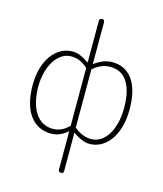

<svg xmlns="http://www.w3.org/2000/svg" viewBox="-146 -900 1061 1250"><g transform="rotate(15 385.0 -275.5)"><path d="M367 -683V-573V-495C331 -520 296 -540 255 -540C145 -540 59 -432 59 -262C59 -84 136 13 255 13C301 13 337 -7 367 -33V46V226C367 237 374 243 385 243C396 243 402 237 402 226V46V-33C441 -4 481 13 515 13C622 13 710 -92 710 -271C710 -434 649 -540 521 -540C481 -540 438 -522 402 -494V-573V-683V-777C402 -788 396 -794 385 -794C374 -794 367 -788 367 -777ZM367 -166V-69C328 -32 296 -20 258 -20C155 -20 97 -118 97 -262C97 -398 163 -507 254 -507C293 -507 329 -495 367 -459V-264ZM402 -361V-459C444 -496 484 -507 518 -507C630 -507 673 -405 673 -271C673 -124 609 -20 516 -20C487 -20 444 -30 402 -67V-263Z"/></g></svg>

Font: GenSenRounded2 TW EL
Style: Regular
Weight: 250
Version: Version 2.100;PS 2.1;hotconv 16.6.51;makeotf.lib2.5.65220 DE